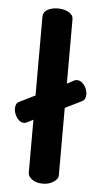

<svg xmlns="http://www.w3.org/2000/svg" viewBox="-54 -787 436 821"><g transform="rotate(5 164.0 -376.0)"><path d="M162 0Q133 0 115.5 -13Q98 -26 98 -41V-269L71 -255Q65 -252 59 -252Q41 -252 28 -271Q15 -290 15 -310Q15 -320 18.5 -328Q22 -336 31 -340L98 -373V-712Q98 -730 115.5 -741Q133 -752 162 -752Q188 -752 207.5 -741Q227 -730 227 -712V-435L257 -451Q262 -454 268 -454Q281 -454 291.5 -445Q302 -436 308 -422.5Q314 -409 314 -396Q314 -374 298 -366L227 -331V-41Q227 -26 207.5 -13Q188 0 162 0Z"/></g></svg>

Font: Dosis ExtraLight
Style: Bold
Weight: 700
Version: Version 3.001; ttfautohint (v1.8.2)